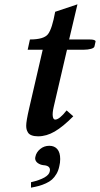

<svg xmlns="http://www.w3.org/2000/svg" viewBox="-20 -615 458 880"><path d="M113.8 -119.1 175.8 -387.2H106.9L117.2 -434.1Q181.2 -434.1 200 -458.5Q218.8 -482.9 232.9 -561L335 -595.2L296.9 -434.1H390.1Q418 -434.1 418 -424.8L413.1 -402.8Q411.6 -395 397 -391.1Q382.3 -387.2 366.2 -387.2H287.1L226.1 -125Q219.7 -97.2 221.9 -82Q224.1 -66.9 232.9 -66.9Q252.4 -66.9 285.2 -108.9L315.9 -82Q268.6 -34.2 230.7 -12.2Q192.9 9.8 154.8 9.8Q136.7 9.8 124.8 5.1Q112.8 0.5 107.9 -8.1Q103 -16.6 101.6 -23.4Q100.1 -30.3 100.1 -39.1Q100.1 -60.1 113.8 -119.1ZM206.1 53.2Q229.5 53.2 242.7 68.6Q255.9 84 255.9 113.8Q255.9 130.9 252 146Q248 166.5 238.8 182.1Q229.5 197.8 218.3 207.8Q207 217.8 190.4 225.3Q173.8 232.9 158.4 237.1Q143.1 241.2 122.1 245.1V220.2Q202.6 201.2 208 170.9Q209 168 209 164.1Q209 144 179.2 142.1Q164.6 140.6 152.8 132.1Q141.1 123.5 141.1 109.9Q141.1 106 142.1 104Q146 83 164.1 68.1Q182.1 53.2 206.1 53.2Z"/></svg>

Font: Linux Libertine G
Style: Bold Italic
Weight: 700
Italic angle: -11.5°
Designer: Philipp H. Poll
Foundry: Philipp H. Poll
Version: Version 4.1.0